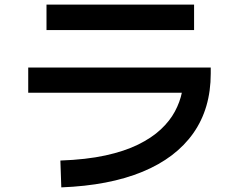

<svg xmlns="http://www.w3.org/2000/svg" viewBox="-20 -761 1040 830"><path d="M846 -469V-360H102V-469ZM819 -741V-631H181V-741ZM245 49 241 -67Q353 -71 435.5 -89Q518 -107 577 -136Q636 -165 675 -201.5Q714 -238 736 -279Q758 -320 766.5 -362Q775 -404 775 -443V-469H891V-443Q891 -292 815.5 -185Q740 -78 596 -18.5Q452 41 245 49Z"/></svg>

Font: Murecho Thin Medium
Style: Regular
Weight: 500
Version: Version 1.010